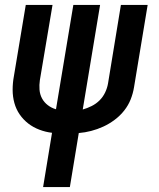

<svg xmlns="http://www.w3.org/2000/svg" viewBox="-20 -540 640 775"><path d="M154 215 190 -4Q164 -7 139 -16.5Q114 -26 94 -41.5Q74 -57 59.5 -78Q45 -99 38 -124.5Q31 -150 31 -177.5Q31 -205 36 -232L84 -520H192L141 -217Q138 -197 139.5 -178Q141 -159 149.5 -143Q158 -127 173 -115.5Q188 -104 206 -99L276 -520H384L314 -98Q332 -103 350 -112Q368 -121 382 -135Q396 -149 404.5 -167Q413 -185 416 -203L468 -520H576L521 -188Q517 -163 507.5 -139Q498 -115 481.5 -94Q465 -73 443 -56.5Q421 -40 397 -29Q373 -18 348 -11.5Q323 -5 298 -3L262 215Z"/></svg>

Font: Iosevka SS04 Semibold Extended
Style: Italic
Weight: 600
Width: 7
Italic angle: -9°
Monospace: yes
Designer: Belleve Invis
Foundry: Belleve Invis
Version: Version 19.0.0; ttfautohint (v1.8.4)